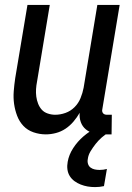

<svg xmlns="http://www.w3.org/2000/svg" viewBox="-20 -540 540 783"><path d="M167 8Q141 8 116.5 -0.5Q92 -9 75.5 -26.5Q59 -44 50 -67.5Q41 -91 37.5 -116Q34 -141 36 -167.5Q38 -194 42 -221L92 -520H183L131 -207Q128 -192 127 -176.5Q126 -161 128 -146Q130 -131 135.5 -117Q141 -103 150.5 -92.5Q160 -82 175 -77Q190 -72 205 -72Q226 -72 247 -79.5Q268 -87 284 -103Q300 -119 308.5 -140Q317 -161 321 -182L377 -520H468L397 -93Q396 -89 397 -85Q398 -81 400.5 -78Q403 -75 407 -73.5Q411 -72 416 -72H436L435 8H402Q382 8 363 3.5Q344 -1 330 -12.5Q316 -24 309.5 -42Q303 -60 305 -80Q294 -61 279.5 -44Q265 -27 247 -15Q229 -3 208 2.5Q187 8 167 8ZM368 223Q352 223 337.5 220.5Q323 218 309 212.5Q295 207 283.5 198.5Q272 190 264.5 178Q257 166 255 151Q253 136 256 120Q261 91 278.5 64Q296 37 320.5 16Q345 -5 373 -19Q401 -33 430 -40L424 0Q408 9 394.5 21Q381 33 370 47Q359 61 349.5 76.5Q340 92 338 109Q336 119 339 128.5Q342 138 349.5 143.5Q357 149 366.5 151Q376 153 386 153Q394 153 401.5 152Q409 151 416 149L404 219Q395 221 386 222Q377 223 368 223Z"/></svg>

Font: Iosevka Term Curly Medium
Style: Italic
Weight: 500
Italic angle: -9°
Designer: Belleve Invis
Foundry: Belleve Invis
Version: Version 32.3.0